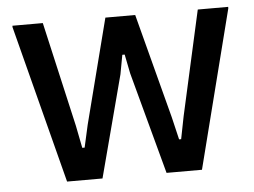

<svg xmlns="http://www.w3.org/2000/svg" viewBox="-44 -594 858 648"><g transform="rotate(-5 385.5 -270.0)"><path d="M20 -535V-540H123L204 -185L219 -109H227L244 -185L335 -540H436L529 -185L547 -109H554L569 -185L648 -540H751V-535L615 0H495L402 -345L389 -410H381L369 -345L278 0H158Z"/></g></svg>

Font: Encode Sans Narrow
Style: Medium
Weight: 500
Designer: Pablo Impallari, Andres Torresi
Foundry: Pablo Impallari, Andres Torresi
Version: Version 1.000; ttfautohint (v1.00) -l 8 -r 50 -G 200 -x 14 -